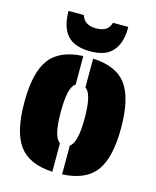

<svg xmlns="http://www.w3.org/2000/svg" viewBox="-117 -858 768 947"><g transform="rotate(15 267.0 -384.5)"><path d="M292 9V-138Q328 -162 328 -286Q328 -413 292 -435V-582Q412 -577 463 -507.5Q514 -438 514 -287Q514 -136 463 -66.5Q412 3 292 9ZM242 -137V9Q122 3 71 -66.5Q20 -136 20 -287Q20 -438 71 -507Q122 -576 242 -582V-436Q223 -424 214.5 -388Q206 -352 206 -286Q206 -159 242 -137ZM419 -778Q419 -770 419 -762.5Q419 -755 418 -747Q412 -682 376 -647.5Q340 -613 269 -613Q187 -613 150.5 -654.5Q114 -696 114 -778H192Q207 -730 266 -730Q298 -730 316 -741.5Q334 -753 341 -778Z"/></g></svg>

Font: Protest Guerrilla
Style: Regular
Weight: 400
Designer: Octavio Pardo
Foundry: Ashler Design
Version: Version 2.005; ttfautohint (v1.8.4.7-5d5b)